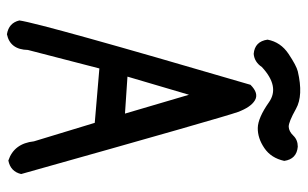

<svg xmlns="http://www.w3.org/2000/svg" viewBox="-182 -676 865 540"><g transform="rotate(90 250.0 -405.5)"><path d="M180 -811Q248 -827 285.5 -806Q323 -785 336 -785.5Q349 -786 361 -798.5Q373 -811 392 -811Q427 -808 432 -773Q424 -736 396 -717Q368 -698 339.5 -698.5Q311 -699 267 -730Q223 -761 168 -710Q154 -689 131 -687Q96 -690 91 -726Q98 -763 131 -785Q164 -807 180 -811ZM218 -678Q242 -702 261.5 -690.5Q281 -679 294.5 -642.5Q308 -606 469 -33Q462 -3 431 3Q383 -13 377 -69L325 -240L172 -253L120 -52Q119 -2 76 7Q44 2 37 -28Q46 -91 218 -678ZM246 -505 195 -332 299 -325Z"/></g></svg>

Font: Kosefont JP
Style: Regular
Weight: 400
Designer: Nozomi Seto 瀬戸のぞみ
Version: Version 3.00;June 19, 2020